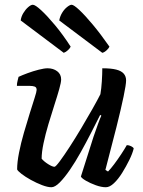

<svg xmlns="http://www.w3.org/2000/svg" viewBox="-20 -787 602 807"><path d="M196 0Q180 0 156.5 -9Q133 -18 109.5 -31Q86 -44 70 -56.5Q54 -69 52 -75Q52 -105 60 -145.5Q68 -186 80.5 -229Q93 -272 105 -310.5Q117 -349 125.5 -375.5Q134 -402 134 -409Q134 -420 126 -423Q118 -426 106 -426H51Q51 -437 54 -448Q57 -459 58 -464Q73 -471 96 -479.5Q119 -488 142.5 -494Q166 -500 180 -500Q204 -500 220.5 -487.5Q237 -475 237 -453Q237 -441 229 -412.5Q221 -384 208.5 -345.5Q196 -307 183.5 -265Q171 -223 163 -185Q155 -147 155 -120Q165 -108 182.5 -97Q200 -86 209 -86Q214 -86 231.5 -109.5Q249 -133 273 -170Q297 -207 322 -249Q347 -291 368.5 -329Q390 -367 402 -391Q406 -414 408 -445Q410 -476 410 -500Q447 -500 468.5 -494.5Q490 -489 500 -477.5Q510 -466 510 -449Q510 -432 499.5 -381.5Q489 -331 469.5 -253Q450 -175 423 -73L434 -66Q445 -77 460 -97Q475 -117 489.5 -139Q504 -161 513 -177Q522 -177 531 -172.5Q540 -168 542 -163Q537 -142 523.5 -114.5Q510 -87 493.5 -60.5Q477 -34 459 -17Q441 0 425 0Q406 0 382.5 -8.5Q359 -17 341 -27.5Q323 -38 320 -45L373 -212Q383 -241 392 -266Q401 -291 406 -301L401 -304Q384 -270 363 -229Q342 -188 319.5 -147.5Q297 -107 274 -73.5Q251 -40 231 -20Q211 0 196 0ZM410 -565 229 -701Q232 -718 241 -733Q250 -748 262 -757.5Q274 -767 281 -767Q290 -767 313.5 -745Q337 -723 370 -683.5Q403 -644 440 -591Q438 -585 428.5 -576Q419 -567 410 -565ZM248 -565 67 -701Q69 -717 78 -732Q87 -747 98.5 -757Q110 -767 118 -767Q128 -767 153 -744Q178 -721 211 -681.5Q244 -642 277 -591Q275 -585 266 -576.5Q257 -568 248 -565Z"/></svg>

Font: Texturina Medium 12pt SemiBold
Style: Italic
Weight: 600
Italic angle: -11°
Version: Version 1.002